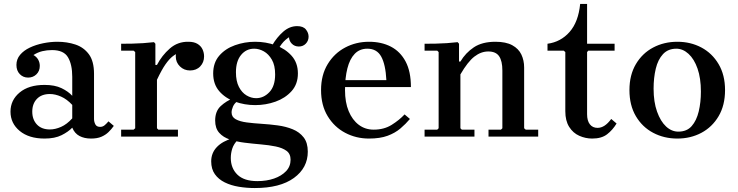

<svg xmlns="http://www.w3.org/2000/svg" viewBox="-20 -690 3726 970"><path d="M440 10Q406 10 381.5 -3Q357 -16 345 -45V-302Q345 -364 323.5 -400.5Q302 -437 243 -437Q217 -437 194 -431.5Q171 -426 149 -412Q165 -403 173 -388.5Q181 -374 181 -357Q181 -331 164 -314.5Q147 -298 122 -298Q97 -298 80 -315.5Q63 -333 63 -362Q63 -391 81.5 -413Q100 -435 130.5 -449.5Q161 -464 198 -471.5Q235 -479 270 -479Q319 -479 361 -465Q403 -451 429 -416Q455 -381 455 -317V-89Q455 -75 461.5 -62Q468 -49 486 -49Q499 -49 509 -57.5Q519 -66 528 -77L555 -54Q543 -37 528 -22.5Q513 -8 492 1Q471 10 440 10ZM205 10Q126 10 79.5 -28.5Q33 -67 33 -126Q33 -184 79 -222.5Q125 -261 205 -261Q257 -261 291 -244.5Q325 -228 345 -206V-160Q318 -189 288.5 -202Q259 -215 232 -215Q190 -215 166.5 -190.5Q143 -166 143 -126Q143 -86 166.5 -61Q190 -36 232 -36Q259 -36 288.5 -49Q318 -62 345 -92V-45Q325 -24 291 -7Q257 10 205 10Z M773 -362Q798 -410 838 -445Q878 -480 932 -479Q960 -479 977.5 -468.5Q995 -458 1003 -441Q1011 -424 1011 -405Q1011 -375 991.5 -354.5Q972 -334 940 -334Q910 -334 889 -354.5Q868 -375 868 -405Q868 -419 875.5 -434Q883 -449 890 -456L889 -425Q870 -419 852.5 -405.5Q835 -392 816 -365Q797 -338 773 -287ZM773 -42 780 -35H879V0H592V-35H655L663 -42V-427L655 -434H592V-469Q618 -469 646.5 -469.5Q675 -470 703.5 -472Q732 -474 758 -477L765 -469V-362H773Z M1269 -479Q1323 -479 1372 -461.5Q1421 -444 1453 -408.5Q1485 -373 1485 -319Q1485 -265 1453 -229.5Q1421 -194 1372 -176.5Q1323 -159 1269 -159Q1216 -159 1167 -176.5Q1118 -194 1087.5 -229.5Q1057 -265 1057 -319Q1057 -373 1087.5 -408.5Q1118 -444 1167 -461.5Q1216 -479 1269 -479ZM1274 -194Q1312 -194 1341 -224.5Q1370 -255 1370 -314Q1370 -360 1353.5 -388.5Q1337 -417 1313 -430.5Q1289 -444 1264 -444Q1224 -444 1198 -412.5Q1172 -381 1172 -325Q1172 -280 1187 -251Q1202 -222 1225.5 -208Q1249 -194 1274 -194ZM1150 -122Q1150 -99 1171 -87.5Q1192 -76 1226.5 -71.5Q1261 -67 1301.5 -64.5Q1342 -62 1383 -56.5Q1424 -51 1458.5 -37Q1493 -23 1514 4Q1535 31 1535 76Q1535 158 1465 209Q1395 260 1267 260Q1226 260 1186.5 253.5Q1147 247 1115.5 231.5Q1084 216 1065.5 190Q1047 164 1047 125Q1047 83 1075.5 53Q1104 23 1159 7L1182 16Q1161 37 1153.5 60.5Q1146 84 1146 108Q1146 160 1179.5 192.5Q1213 225 1280 225Q1327 225 1364.5 212Q1402 199 1425 175Q1448 151 1448 117Q1448 87 1427.5 72Q1407 57 1373 50Q1339 43 1298 39.5Q1257 36 1216.5 31Q1176 26 1142 15Q1108 4 1087.5 -19Q1067 -42 1067 -81Q1067 -128 1095 -154Q1123 -180 1161 -195L1181 -180Q1164 -168 1157 -151.5Q1150 -135 1150 -122ZM1355 -461Q1379 -502 1411 -530Q1443 -558 1481 -558Q1512 -558 1525.5 -541Q1539 -524 1539 -505Q1539 -484 1525 -469.5Q1511 -455 1490 -455Q1468 -455 1454 -469.5Q1440 -484 1440 -504Q1440 -512 1447 -522Q1454 -532 1460 -538L1459 -511Q1443 -506 1423 -489Q1403 -472 1385 -440Z M1868 -35Q1920 -35 1958.5 -59Q1997 -83 2024 -112L2051 -89Q2030 -64 2003 -41Q1976 -18 1938 -4Q1900 10 1844 10Q1779 10 1724 -19Q1669 -48 1635.5 -103Q1602 -158 1602 -235Q1602 -311 1635.5 -366Q1669 -421 1724 -450Q1779 -479 1844 -479Q1907 -479 1954.5 -454.5Q2002 -430 2029 -379.5Q2056 -329 2056 -250H1703V-285H1932Q1928 -364 1906 -404Q1884 -444 1836 -444Q1797 -444 1772 -418Q1747 -392 1735 -344.5Q1723 -297 1723 -235Q1723 -173 1741.5 -128.5Q1760 -84 1792.5 -59.5Q1825 -35 1868 -35Z M2628 -42 2636 -35H2699V0H2448V-35H2511L2518 -42V-334Q2518 -382 2501.5 -406Q2485 -430 2447 -430Q2410 -430 2376.5 -404Q2343 -378 2306 -314V-42L2313 -35H2377V0H2125V-35H2189L2196 -42V-427L2189 -434H2125V-469Q2151 -469 2180 -469.5Q2209 -470 2237.5 -472Q2266 -474 2292 -477L2299 -469V-379H2306Q2332 -423 2374 -451Q2416 -479 2483 -479Q2536 -479 2568 -461.5Q2600 -444 2614 -414.5Q2628 -385 2628 -349Z M3068 -89 3095 -66Q3075 -33 3047 -11.5Q3019 10 2972 10Q2938 10 2906.5 -4Q2875 -18 2855.5 -49Q2836 -80 2836 -128V-427L2828 -434H2746V-469Q2813 -478 2857.5 -528.5Q2902 -579 2911 -670H2946V-469H3085V-434H2952L2946 -427V-113Q2946 -80 2960 -62Q2974 -44 2999 -44Q3017 -44 3034 -55Q3051 -66 3068 -89Z M3402 -479Q3469 -479 3523.5 -450Q3578 -421 3610.5 -366Q3643 -311 3643 -235Q3643 -158 3610.5 -103Q3578 -48 3523.5 -19Q3469 10 3402 10Q3335 10 3280 -19Q3225 -48 3192.5 -103Q3160 -158 3160 -235Q3160 -311 3192.5 -366Q3225 -421 3280 -450Q3335 -479 3402 -479ZM3407 -25Q3450 -25 3474.5 -53Q3499 -81 3510 -127Q3521 -173 3521 -227Q3521 -295 3504 -343.5Q3487 -392 3458.5 -418Q3430 -444 3397 -444Q3355 -444 3329.5 -416.5Q3304 -389 3293 -343Q3282 -297 3282 -242Q3282 -175 3299.5 -126Q3317 -77 3345 -51Q3373 -25 3407 -25Z"/></svg>

Font: Brygada 1918 SemiBold
Style: Regular
Weight: 600
Designer: Mateusz Machalski | Borys Kosmynka | Przemek Hoffer
Foundry: NIEPODLEGLA 2018
Version: Version 3.006